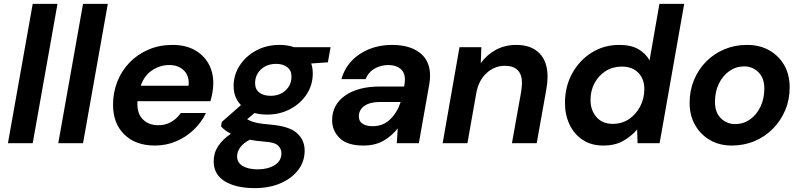

<svg xmlns="http://www.w3.org/2000/svg" viewBox="-20 -740 4145 992"><path d="M21 0 149 -720H277L149 0Z M281 0 409 -720H537L409 0Z M780 12Q681 12 622.5 -45Q564 -102 564 -199Q564 -262 586 -318Q608 -374 649 -416.5Q690 -459 746.5 -483.5Q803 -508 871 -508Q937 -508 984 -482.5Q1031 -457 1056.5 -412.5Q1082 -368 1082 -311Q1082 -287 1077.5 -261.5Q1073 -236 1067 -217H690Q690 -209 690 -200Q690 -150 720 -121.5Q750 -93 798 -93Q836 -93 865.5 -110.5Q895 -128 914 -156H1044Q1021 -108 981.5 -70Q942 -32 890.5 -10Q839 12 780 12ZM854 -404Q808 -404 767 -377.5Q726 -351 707 -297H954Q955 -305 955 -308Q956 -352 928 -378Q900 -404 854 -404Z M1361 -148Q1325 -148 1295 -156L1257 -124Q1275 -113 1302 -106.5Q1329 -100 1379 -96Q1474 -88 1514 -52.5Q1554 -17 1554 38Q1554 95 1520.5 138.5Q1487 182 1429 207Q1371 232 1296 232Q1200 232 1142 197Q1084 162 1084 93Q1084 50 1107.5 14.5Q1131 -21 1173 -49Q1140 -66 1122 -87L1126 -110L1225 -197Q1187 -236 1187 -295Q1187 -354 1219 -402.5Q1251 -451 1304.5 -479.5Q1358 -508 1424 -508Q1466 -508 1500 -496H1688L1674 -418L1588 -412Q1596 -388 1596 -361Q1596 -301 1564.5 -253Q1533 -205 1479.5 -176.5Q1426 -148 1361 -148ZM1378 -245Q1425 -245 1455.5 -273Q1486 -301 1486 -345Q1486 -376 1464 -393Q1442 -410 1407 -410Q1359 -410 1328.5 -381.5Q1298 -353 1298 -310Q1298 -279 1319.5 -262Q1341 -245 1378 -245ZM1205 68Q1205 101 1234.5 118Q1264 135 1312 135Q1363 135 1398.5 113.5Q1434 92 1434 52Q1434 29 1416.5 12Q1399 -5 1348 -8Q1307 -11 1271 -18Q1237 -1 1221 21.5Q1205 44 1205 68Z M1858 12Q1774 12 1735 -26.5Q1696 -65 1696 -119Q1696 -199 1763 -246Q1830 -293 1942 -293H2068L2070 -305Q2071 -311 2071.5 -317.5Q2072 -324 2072 -329Q2072 -367 2048 -385.5Q2024 -404 1987 -404Q1948 -404 1915.5 -385.5Q1883 -367 1869 -331H1744Q1759 -385 1796.5 -425Q1834 -465 1888 -486.5Q1942 -508 2005 -508Q2097 -508 2149.5 -467Q2202 -426 2202 -349Q2202 -339 2201 -327.5Q2200 -316 2198 -305L2144 0H2030L2035 -77Q2006 -39 1962.5 -13.5Q1919 12 1858 12ZM1905 -88Q1960 -88 1996.5 -124Q2033 -160 2050 -213H1942Q1892 -213 1863 -193Q1834 -173 1834 -138Q1834 -113 1853.5 -100.5Q1873 -88 1905 -88Z M2267 0 2354 -496H2467L2464 -414Q2495 -457 2542 -482.5Q2589 -508 2647 -508Q2724 -508 2766.5 -465.5Q2809 -423 2809 -343Q2809 -315 2803 -280L2753 0H2625L2673 -268Q2674 -280 2675.5 -290.5Q2677 -301 2677 -310Q2677 -400 2588 -400Q2535 -400 2494 -362.5Q2453 -325 2441 -260L2395 0Z M3097 12Q3035 12 2991 -17Q2947 -46 2923 -96Q2899 -146 2899 -208Q2899 -293 2936.5 -361Q2974 -429 3037.5 -468.5Q3101 -508 3179 -508Q3241 -508 3279 -485.5Q3317 -463 3336 -428L3387 -720H3515L3388 0H3274L3272 -71Q3244 -38 3201.5 -13Q3159 12 3097 12ZM3146 -100Q3193 -100 3229.5 -124.5Q3266 -149 3287.5 -190Q3309 -231 3309 -280Q3309 -332 3278 -364Q3247 -396 3193 -396Q3146 -396 3109.5 -373Q3073 -350 3052 -311Q3031 -272 3031 -223Q3031 -171 3061.5 -135.5Q3092 -100 3146 -100Z M3761 12Q3696 12 3647 -17Q3598 -46 3570.5 -95.5Q3543 -145 3543 -209Q3543 -272 3565.5 -326.5Q3588 -381 3628.5 -422Q3669 -463 3723 -485.5Q3777 -508 3839 -508Q3905 -508 3954.5 -480Q4004 -452 4032 -403Q4060 -354 4060 -289Q4060 -225 4037 -170.5Q4014 -116 3973.5 -75Q3933 -34 3878.5 -11Q3824 12 3761 12ZM3778 -99Q3821 -99 3855 -123Q3889 -147 3909 -188.5Q3929 -230 3929 -282Q3929 -337 3898.5 -367Q3868 -397 3825 -397Q3783 -397 3748.5 -373Q3714 -349 3694 -307.5Q3674 -266 3674 -214Q3674 -159 3704.5 -129Q3735 -99 3778 -99Z"/></svg>

Font: DeepMind Sans
Style: Bold Italic
Weight: 700
Italic angle: -10°
Designer: Jonny Pinhorn / Modifications: Colophon Foundry
Foundry: Colophon Foundry
Version: Version 1.002; ttfautohint (v1.8.2)